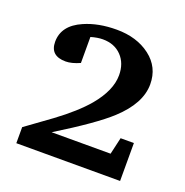

<svg xmlns="http://www.w3.org/2000/svg" viewBox="-94 -882 629 652"><g transform="rotate(20 220.0 -556.5)"><path d="M407 -317H32V-375Q78 -408 123 -441Q192 -492 230 -537Q281 -598 281 -653Q281 -696 255.5 -722.5Q230 -749 188 -749Q169 -749 145 -742V-648Q116 -635 94 -635Q38 -635 38 -686Q38 -745 105 -774Q155 -796 221 -796Q294 -796 342.5 -759Q391 -722 391 -660Q391 -591 317 -523Q265 -475 132 -393H345L359 -454H407Z"/></g></svg>

Font: Apparatus SIL
Style: Bold
Weight: 700
Version: Version 1.0